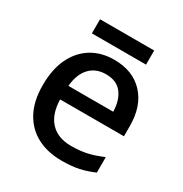

<svg xmlns="http://www.w3.org/2000/svg" viewBox="-163 -810 898 943"><g transform="rotate(30 286.0 -338.0)"><path d="M295 -549Q401 -549 462 -483.5Q523 -418 523 -305V-247H161Q163 -164 204.5 -120Q246 -76 321 -76Q373 -76 413.5 -85.5Q454 -95 497 -114V-26Q456 -8 415 1Q374 10 317 10Q238 10 178.5 -21Q119 -52 85.5 -113.5Q52 -175 52 -265Q52 -356 82.5 -419Q113 -482 167.5 -515.5Q222 -549 295 -549ZM295 -467Q238 -467 203.5 -430Q169 -393 163 -325H417Q416 -388 386.5 -427.5Q357 -467 295 -467ZM441 -686V-606H134V-686Z"/></g></svg>

Font: Noto Sans Tamil Medium
Style: Regular
Weight: 500
Designer: Jelle Bosma - Monotype Design Team
Foundry: Monotype Imaging Inc.
Version: Version 2.004; ttfautohint (v1.8.4.7-5d5b)